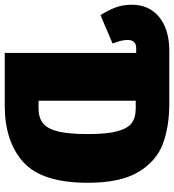

<svg xmlns="http://www.w3.org/2000/svg" viewBox="18 -754 736 812"><g transform="rotate(90 386.0 -348.0)"><path d="M753 -351Q753 -157 665.5 -78.5Q578 0 426 0H204V-556H184Q149 -556 149 -520Q149 -493 164 -456L44 -405Q23 -438 11.5 -469Q0 -500 0 -537Q0 -611 52.5 -653.5Q105 -696 195 -696H417Q516 -696 589 -668.5Q662 -641 707.5 -565Q753 -489 753 -351ZM547 -351Q547 -430 535.5 -474.5Q524 -519 501 -536.5Q478 -554 440 -554H406V-143H438Q478 -143 501.5 -162Q525 -181 536 -226Q547 -271 547 -351Z"/></g></svg>

Font: Fira Sans Condensed Black
Style: Regular
Weight: 900
Width: 3
Designer: Carrois Corporate & Edenspiekermann AG
Foundry: Carrois Corporate GbR & Edenspiekermann AG
Version: Version 4.203